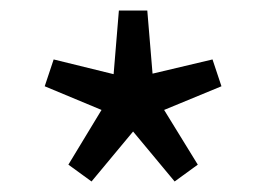

<svg xmlns="http://www.w3.org/2000/svg" viewBox="-20 -816 507 365"><path d="M154 -471 110 -503 173 -607 65 -652 82 -703 196 -675 206 -796H260L270 -676L384 -703L401 -652L292 -607L356 -503L312 -471L233 -566Z"/></svg>

Font: Chiron Sans HK TT
Style: Regular
Weight: 400
Designer: Ryoko NISHIZUKA 西塚涼子 (kana, bopomofo & ideographs); Paul D. Hunt (Latin, Greek & Cyrillic); Sandoll Communications 산돌커뮤니
Foundry: Adobe
Version: Version 2.022;hotconv 1.0.109;makeotfexe 2.5.65596